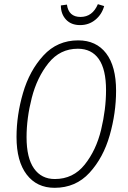

<svg xmlns="http://www.w3.org/2000/svg" viewBox="-20 -887 612 918"><path d="M535 -453Q535 -347 504.5 -240Q474 -133 408 -61Q342 11 241 11Q156 11 107.5 -52.5Q59 -116 59 -232Q59 -336 90 -442.5Q121 -549 187.5 -621.5Q254 -694 354 -694Q440 -694 487.5 -632Q535 -570 535 -453ZM107 -231Q107 -132 142.5 -81.5Q178 -31 242 -31Q330 -31 385 -100Q440 -169 463.5 -267Q487 -365 487 -456Q487 -555 452.5 -604.5Q418 -654 352 -654Q267 -654 212 -585.5Q157 -517 132 -419.5Q107 -322 107 -231ZM271 -861 300 -865Q308 -806 365 -806Q422 -806 448 -867L478 -858Q467 -818 436 -792.5Q405 -767 363 -767Q320 -767 295.5 -793.5Q271 -820 271 -861Z"/></svg>

Font: Fira Sans Extra Condensed ExtraLight
Style: Italic
Weight: 275
Width: 3
Italic angle: -8°
Designer: Carrois Corporate & Edenspiekermann AG
Foundry: Carrois Corporate GbR & Edenspiekermann AG
Version: Version 4.203